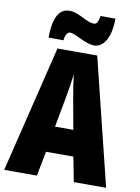

<svg xmlns="http://www.w3.org/2000/svg" viewBox="-100 -999 774 1065"><g transform="rotate(10 287.0 -466.5)"><path d="M115 -765H199C202 -801 217 -813 228 -813C261 -813 319 -766 371 -766C422 -766 462 -824 462 -933H378C373 -902 366 -885 349 -885C304 -885 260 -932 204 -932C124 -932 115 -827 115 -765ZM392 0H574L398 -714H174L0 0H184L211 -139H365ZM310 -445 339 -285H236L266 -447C276 -500 284 -551 288 -589C293 -549 300 -498 310 -445Z"/></g></svg>

Font: Noto Sans Myanmar ExtraCondensed Black
Style: Regular
Weight: 900
Width: 2
Designer: Monotype Design Team
Foundry: Monotype Imaging Inc.
Version: Version 2.107